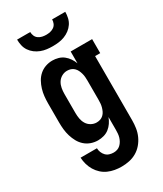

<svg xmlns="http://www.w3.org/2000/svg" viewBox="-235 -838 969 1139"><g transform="rotate(-30 250.0 -268.5)"><path d="M247 213Q223 213 200 209Q177 205 155.5 195.5Q134 186 116.5 170Q99 154 87 134Q75 114 68.5 91Q62 68 61 45H173Q173 59 178.5 73Q184 87 194 97.5Q204 108 218 112.5Q232 117 247 117Q260 117 272 113Q284 109 293.5 100Q303 91 309.5 79.5Q316 68 319.5 56Q323 44 324 31Q325 18 325 5V-81Q318 -62 306.5 -45Q295 -28 279 -15.5Q263 -3 243 2.5Q223 8 203 8Q179 8 156 0Q133 -8 115 -24Q97 -40 85.5 -61Q74 -82 67 -105Q60 -128 57.5 -152Q55 -176 55 -200V-330Q55 -354 57.5 -378Q60 -402 67 -425Q74 -448 85.5 -469Q97 -490 115 -506Q133 -522 156 -530Q179 -538 203 -538Q223 -538 243 -532.5Q263 -527 279 -514.5Q295 -502 306.5 -485Q318 -468 325 -449V-530H472V-434H437V5Q437 32 433 58.5Q429 85 418 109.5Q407 134 389.5 154.5Q372 175 349 188.5Q326 202 299.5 207.5Q273 213 247 213ZM249 -88Q262 -88 274 -92Q286 -96 295.5 -105Q305 -114 310.5 -125.5Q316 -137 319.5 -149.5Q323 -162 324 -174.5Q325 -187 325 -200V-330Q325 -343 324 -355.5Q323 -368 319.5 -380.5Q316 -393 310.5 -404.5Q305 -416 295.5 -425Q286 -434 274 -438Q262 -442 249 -442Q229 -442 211.5 -432Q194 -422 184 -405.5Q174 -389 170.5 -369.5Q167 -350 167 -330V-200Q167 -180 170.5 -160.5Q174 -141 184 -124.5Q194 -108 211.5 -98Q229 -88 249 -88ZM250 -610Q230 -610 209.5 -612.5Q189 -615 169.5 -622.5Q150 -630 133.5 -642.5Q117 -655 105.5 -672Q94 -689 89.5 -709.5Q85 -730 85 -750H175Q175 -736 180.5 -723Q186 -710 197.5 -702Q209 -694 222.5 -691Q236 -688 250 -688Q264 -688 277.5 -691Q291 -694 302.5 -702Q314 -710 319.5 -723Q325 -736 325 -750H415Q415 -730 410.5 -709.5Q406 -689 394.5 -672Q383 -655 366.5 -642.5Q350 -630 330.5 -622.5Q311 -615 290.5 -612.5Q270 -610 250 -610Z"/></g></svg>

Font: Iosevka Slab
Style: Bold
Weight: 700
Monospace: yes
Designer: Belleve Invis
Foundry: Belleve Invis
Version: Version 11.1.1; ttfautohint (v1.8.3)